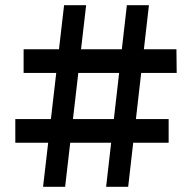

<svg xmlns="http://www.w3.org/2000/svg" viewBox="-20 -720 740 740"><path d="M389 0 469 -700H554L474 0ZM39 -261H630V-170H39ZM146 0 227 -700H312L231 0ZM71 -439V-530H660L661 -439Z"/></svg>

Font: Afrihost Sans Med
Style: Regular
Weight: 500
Designer: Afrihost SP Pty Ltd
Version: Version 1.000